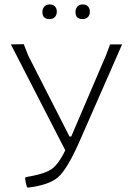

<svg xmlns="http://www.w3.org/2000/svg" viewBox="-20 -838 593 865"><path d="M236 -786Q236 -770 227 -761Q218 -752 203 -752Q171 -752 171 -784Q171 -799 180 -808.5Q189 -818 204 -818Q219 -818 227.5 -809Q236 -800 236 -786ZM385 -786Q385 -770 376 -761Q367 -752 352 -752Q320 -752 320 -784Q320 -799 329 -808.5Q338 -818 353 -818Q368 -818 376.5 -809Q385 -800 385 -786ZM93 -34 96 -40Q177 -53 210 -74.5Q243 -96 274 -161L29 -638L87 -639L107 -588L293 -223H301L458 -590L476 -638H530L333 -189Q281 -74 241.5 -39.5Q202 -5 109 7L102 6Q96 -10 93 -34Z"/></svg>

Font: Alegreya Sans SC Light
Style: Regular
Weight: 300
Designer: Juan Pablo del Peral
Foundry: Huerta Tipografica
Version: Version 2.007